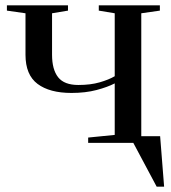

<svg xmlns="http://www.w3.org/2000/svg" viewBox="-20 -538 645 723"><path d="M598 165H570L482 0H312V-20L412 -30V-224Q385 -210 343.5 -199Q302 -188 249 -188Q167 -188 121.5 -222Q76 -256 76 -332V-488L6 -498V-518H236V-498L176 -488V-332Q176 -276 199 -247Q222 -218 275 -218Q321 -218 355.5 -228Q390 -238 412 -251V-488L352 -498V-518H582V-498L512 -488V-25H583Z"/></svg>

Font: Prata
Style: Regular
Weight: 400
Designer: Ivan Petrov
Foundry: Cyreal
Version: Version 2.000